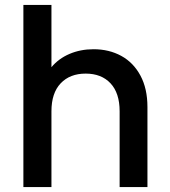

<svg xmlns="http://www.w3.org/2000/svg" viewBox="-20 -760 689 780"><path d="M360 -560Q423 -560 472.5 -533Q522 -506 550.5 -453Q579 -400 579 -325V0H466V-308Q466 -382 429 -421.5Q392 -461 328 -461Q264 -461 226.5 -421.5Q189 -382 189 -308V0H75V-740H189V-487Q218 -522 262.5 -541Q307 -560 360 -560Z"/></svg>

Font: A Bank Premium Med
Style: Regular
Weight: 500
Designer: Ninad Kale (Devanagari), Jonny Pinhorn (Latin), Htun Naung (Myanmar)
Foundry: Indian Type Foundry
Version: 4.004